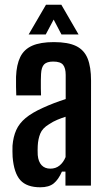

<svg xmlns="http://www.w3.org/2000/svg" viewBox="-20 -787 452 814"><path d="M151 7Q93.5 7 66.2 -23.2Q39 -53.5 33.5 -121.5Q33 -132.5 32.8 -145.5Q32.5 -158.5 33 -169Q36 -207 48.8 -235.5Q61.5 -264 88.5 -286.5Q115.5 -309 161 -329.5Q185 -340.5 209.2 -349.8Q233.5 -359 258.5 -367V-469.5Q258.5 -498 247.5 -512Q236.5 -526 205.5 -526Q179 -526 167.2 -514.2Q155.5 -502.5 154 -473Q153.5 -463.5 153.2 -446.5Q153 -429.5 153.2 -411.8Q153.5 -394 154 -382.5H49Q48.5 -395 48 -419Q47.5 -443 48 -461.5Q50 -513 66 -545.5Q82 -578 116.5 -593.2Q151 -608.5 208.5 -608.5Q268.5 -608.5 302.8 -591.8Q337 -575 351.5 -539Q366 -503 366 -445L365.5 0H257.5V-59.5H242.5Q228 -26 207.8 -9.5Q187.5 7 151 7ZM193.5 -72Q216 -72 232.2 -85Q248.5 -98 258 -121V-292Q240.5 -286.5 223 -279.2Q205.5 -272 187.5 -260Q160 -243.5 150.8 -220.8Q141.5 -198 140 -169Q139.5 -159.5 139.5 -149.5Q139.5 -139.5 140 -129.5Q142.5 -101.5 156.2 -86.8Q170 -72 193.5 -72ZM101.5 -641 175 -767H240L313 -641H240.5L207.5 -704L174 -641Z"/></svg>

Font: Big Shoulders Display Thin
Style: Bold
Weight: 700
Version: Version 2.002